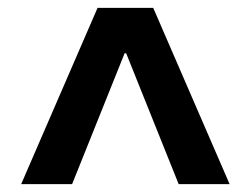

<svg xmlns="http://www.w3.org/2000/svg" viewBox="-20 -750 640 490"><path d="M34 -280 229 -730H371L566 -280H436L302 -614H298L164 -280Z"/></svg>

Font: M PLUS Code Latin Expanded SemiBold
Style: Regular
Weight: 600
Width: 7
Designer: Coji Morishita
Foundry: UNDERFOREST DESIGN
Version: Version 1.002; ttfautohint (v1.8.3)